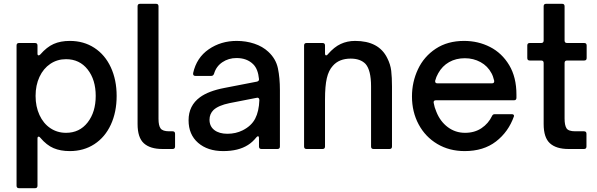

<svg xmlns="http://www.w3.org/2000/svg" viewBox="-20 -783 3138 1009"><path d="M593 -279Q593 -194 562.5 -128Q532 -62 476 -25.5Q420 11 347 11Q298 11 261.5 -4.5Q225 -20 192 -59Q188 -65 183 -65Q177 -65 177 -55V193Q177 206 164 206H80Q67 206 67 193V-544Q67 -557 80 -557H164Q177 -557 177 -544V-501Q177 -492 183 -492Q187 -492 192 -497Q226 -536 262 -552Q298 -568 347 -568Q420 -568 476 -531.5Q532 -495 562.5 -429Q593 -363 593 -279ZM167 -279Q167 -223 187.5 -178.5Q208 -134 244.5 -109.5Q281 -85 327 -85Q398 -85 440.5 -139.5Q483 -194 483 -279Q483 -364 440.5 -418Q398 -472 327 -472Q281 -472 244.5 -447.5Q208 -423 187.5 -379Q167 -335 167 -279Z M834 0Q769 0 736 -30Q703 -60 703 -131V-750Q703 -763 716 -763H800Q813 -763 813 -750V-158Q813 -123 824 -108Q835 -93 869 -93H887Q900 -93 900 -80V-13Q900 0 887 0Z M971 -151Q971 -228 1031 -272Q1076 -305 1160 -321L1330 -354Q1335 -355 1338.5 -358.5Q1342 -362 1341 -368Q1336 -420 1311 -445Q1278 -478 1223 -478Q1181 -478 1148.5 -456Q1116 -434 1105 -396Q1101 -384 1090 -384H1007Q993 -384 995 -399Q1013 -480 1077 -524Q1141 -568 1224 -568Q1273 -568 1316.5 -553.5Q1360 -539 1390 -511Q1430 -474 1440.5 -424Q1451 -374 1451 -309V-13Q1451 0 1438 0H1354Q1341 0 1341 -13V-56Q1341 -67 1336 -67Q1332 -67 1328 -62Q1306 -35 1283 -21Q1233 11 1153 11Q1071 11 1021 -32.5Q971 -76 971 -151ZM1255 -98Q1301 -121 1321 -159.5Q1341 -198 1343 -257Q1343 -264 1339 -267.5Q1335 -271 1329 -269L1186 -241Q1128 -229 1102 -205Q1081 -184 1081 -154Q1081 -119 1106.5 -99.5Q1132 -80 1175 -80Q1219 -80 1255 -98Z M1591 0Q1578 0 1578 -13V-544Q1578 -557 1591 -557H1675Q1688 -557 1688 -544V-503Q1688 -492 1694 -492Q1699 -492 1703 -498Q1736 -536 1770.5 -552Q1805 -568 1846 -568Q1971 -568 2015 -478Q2032 -445 2036 -410.5Q2040 -376 2040 -328V-13Q2040 0 2027 0H1943Q1930 0 1930 -13V-329Q1930 -414 1901 -447Q1874 -475 1823 -475Q1762 -475 1729 -437Q1707 -413 1697.5 -372Q1688 -331 1688 -261V-13Q1688 0 1675 0Z M2145 -276Q2145 -352 2176.5 -419Q2208 -486 2270 -527Q2332 -568 2419 -568Q2493 -568 2555.5 -536Q2618 -504 2656 -440.5Q2694 -377 2694 -286V-269Q2694 -256 2681 -256H2270Q2264 -256 2261 -252.5Q2258 -249 2259 -243Q2263 -219 2273 -196Q2293 -145 2333 -115Q2373 -85 2424 -85Q2474 -85 2510.5 -109.5Q2547 -134 2566 -174Q2570 -183 2580 -183H2669Q2676 -183 2679 -180Q2682 -177 2681 -172Q2652 -90 2586.5 -39.5Q2521 11 2422 11Q2341 11 2278 -26.5Q2215 -64 2180 -129.5Q2145 -195 2145 -276ZM2565 -345Q2572 -345 2575 -348.5Q2578 -352 2577 -359Q2571 -384 2563 -398Q2543 -436 2505.5 -456.5Q2468 -477 2423 -477Q2376 -477 2340 -456.5Q2304 -436 2283 -398Q2272 -379 2267 -359Q2267 -358 2266.5 -357Q2266 -356 2267 -355Q2267 -345 2279 -345Z M2968 0Q2903 0 2870 -30Q2837 -60 2837 -131V-452Q2837 -465 2824 -465H2764Q2751 -465 2751 -478V-544Q2751 -557 2764 -557H2824Q2837 -557 2837 -570V-750Q2837 -763 2850 -763H2934Q2947 -763 2947 -750V-570Q2947 -557 2960 -557H3050Q3063 -557 3063 -544V-478Q3063 -465 3050 -465H2960Q2947 -465 2947 -452V-160Q2947 -125 2957 -109Q2967 -93 3003 -93H3049Q3062 -93 3062 -80V-13Q3062 0 3049 0Z"/></svg>

Font: Open Sauce Two Medium
Style: Regular
Weight: 500
Designer: Alfredo Marco Pradil
Foundry: Creative Sauce Fz LLC
Version: Version 1.477